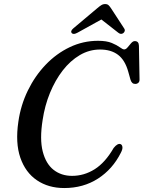

<svg xmlns="http://www.w3.org/2000/svg" viewBox="-20 -914 708 946"><path d="M575 -203.5Q582 -200 583.2 -189.2Q584.5 -178.5 575.5 -161.5Q535 -80.5 462.8 -34Q390.5 12.5 296.5 12.5Q218.5 12.5 162 -25.8Q105.5 -64 80.2 -137Q55 -210 70.5 -314.5Q82 -395.5 117 -467.5Q152 -539.5 204.8 -594.8Q257.5 -650 323.5 -681.5Q389.5 -713 463 -713Q505.5 -713 531 -702.2Q556.5 -691.5 570.5 -681Q584.5 -670.5 592 -670.5Q600.5 -670.5 608.8 -680.8Q617 -691 626 -701.2Q635 -711.5 644 -711.5Q664 -711.5 664.5 -688.5L667.5 -523Q668 -512 661.8 -506.2Q655.5 -500.5 646.5 -500.5Q629.5 -500 623 -521L612 -560.5Q596 -618 561.5 -644Q527 -670 473 -670Q420 -670 373.2 -642.5Q326.5 -615 289.2 -567Q252 -519 226.2 -456.2Q200.5 -393.5 190 -322.5Q175 -228.5 190.5 -167.8Q206 -107 244 -77.2Q282 -47.5 335 -47.5Q394.5 -47.5 446.5 -80.2Q498.5 -113 540 -185Q560 -210 575 -203.5ZM587 -750.5Q575.5 -742.5 562.5 -753L479.5 -818L362 -753Q342 -742 334 -750.5Q325 -760.5 341.5 -774.5L458 -872.5Q469.5 -882.5 478.5 -888.2Q487.5 -894 498 -894Q509 -894 515 -888.2Q521 -882.5 527.5 -872.5L592 -773.5Q596.5 -766.5 594.2 -760.2Q592 -754 587 -750.5Z"/></svg>

Font: Fraunces 72pt S050
Style: Italic
Weight: 400
Italic angle: -16°
Version: Version 1.000; ttfautohint (v1.8.3)